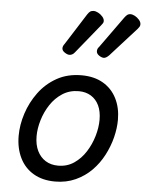

<svg xmlns="http://www.w3.org/2000/svg" viewBox="-58 -890 724 955"><g transform="rotate(5 304.0 -412.0)"><path d="M253 19Q190 19 145 -7.5Q100 -34 76.5 -82Q53 -130 53 -192Q53 -247 71.5 -304Q90 -361 126 -410Q162 -459 215.5 -489Q269 -519 339 -519Q402 -519 446.5 -493Q491 -467 514.5 -420.5Q538 -374 538 -314Q538 -272 526.5 -226Q515 -180 492 -136Q469 -92 435 -57.5Q401 -23 355 -2Q309 19 253 19ZM261 -61Q306 -61 340.5 -84.5Q375 -108 398.5 -145Q422 -182 434.5 -224.5Q447 -267 447 -306Q447 -348 433 -377.5Q419 -407 393 -423Q367 -439 332 -439Q286 -439 250.5 -416Q215 -393 191 -356.5Q167 -320 154.5 -278Q142 -236 142 -198Q142 -155 157 -124.5Q172 -94 198.5 -77.5Q225 -61 261 -61ZM269 -615Q259 -615 245.5 -624Q232 -633 232 -645Q232 -651 234.5 -656.5Q237 -662 241 -667L340 -823Q348 -835 354.5 -839Q361 -843 371 -843Q381 -843 393.5 -836.5Q406 -830 415.5 -819Q425 -808 425 -797Q425 -790 421.5 -785.5Q418 -781 413 -774L296 -630Q289 -621 282 -618Q275 -615 269 -615ZM441 -615Q430 -615 417 -624Q404 -633 404 -645Q404 -651 406 -656.5Q408 -662 413 -667L525 -823Q533 -834 539.5 -838.5Q546 -843 554 -843Q565 -843 577 -836.5Q589 -830 598.5 -819Q608 -808 608 -797Q608 -790 605 -785Q602 -780 597 -774L467 -630Q459 -622 452.5 -618.5Q446 -615 441 -615Z"/></g></svg>

Font: Playwrite DE SAS
Style: Regular
Weight: 400
Designer: Veronika Burian, José Scaglione
Foundry: TypeTogether
Version: Version 1.002